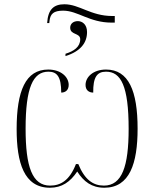

<svg xmlns="http://www.w3.org/2000/svg" viewBox="-20 -870 723 900"><path d="M201 -762H211L212 -772C216 -805 231 -820 276 -820C345 -820 399 -764 503 -764H518V-795H506C406 -795 352 -850 282 -850C233 -850 205 -827 201 -762ZM287 -618V-607C359 -630 388 -670 388 -720C388 -756 365 -771 345 -771C324 -771 309 -759 309 -740C309 -705 356 -717 356 -686C356 -650 326 -630 287 -618ZM214 10C270 10 309 -17 342 -66C372 -19 410 10 469 10C588 10 625 -104 625 -267C625 -444 583 -544 477 -544C417 -544 381 -509 381 -472C381 -447 397 -436 417 -436C416 -507 434 -534 477 -534C547 -534 583 -467 583 -266C583 -90 552 0 467 0C417 0 377 -27 347 -101H336C306 -24 264 0 215 0C131 0 100 -88 100 -267C100 -458 134 -534 207 -534C247 -534 267 -511 267 -436C286 -436 302 -447 302 -472C302 -509 266 -544 206 -544C100 -544 58 -444 58 -265C58 -108 92 10 214 10Z"/></svg>

Font: Noto Serif Display SemiCondensed ExtraLight
Style: Regular
Weight: 200
Width: 4
Designer: Monotype Design Team
Foundry: Monotype Imaging Inc.
Version: Version 2.009